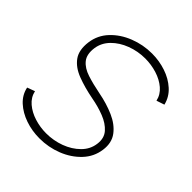

<svg xmlns="http://www.w3.org/2000/svg" viewBox="-195 -845 993 993"><g transform="rotate(45 301.0 -349.0)"><path d="M250 13Q195 13 145.8 -4Q96.5 -21 62.2 -52.5Q28 -84 19 -128L61 -143.5Q69 -106.5 98.8 -81.2Q128.5 -56 170 -43Q211.5 -30 255.5 -30Q309.5 -30 358.5 -48.2Q407.5 -66.5 441.2 -100Q475 -133.5 481 -178.5Q487.5 -224.5 461.8 -253.8Q436 -283 391.8 -300.2Q347.5 -317.5 297.5 -326.5Q229.5 -339.5 176.5 -359.8Q123.5 -380 96.5 -417.2Q69.5 -454.5 78 -518Q86 -576.5 126.5 -619.5Q167 -662.5 226.8 -686Q286.5 -709.5 351.5 -709.5Q404.5 -709.5 453.2 -693.2Q502 -677 537.2 -645.2Q572.5 -613.5 583.5 -567.5L540 -553Q532 -590 502.2 -615.2Q472.5 -640.5 430.8 -653.5Q389 -666.5 345 -666.5Q291.5 -666.5 242.5 -648Q193.5 -629.5 160.5 -596Q127.5 -562.5 121 -518Q114 -467 136.8 -439Q159.5 -411 203.5 -396.8Q247.5 -382.5 304 -371.5Q367.5 -359.5 420.5 -336.2Q473.5 -313 502.8 -274.2Q532 -235.5 524 -178.5Q516 -120 475.2 -77Q434.5 -34 375 -10.5Q315.5 13 250 13Z"/></g></svg>

Font: Urbanist ExtraLight
Style: Italic
Weight: 250
Version: Version 1.303